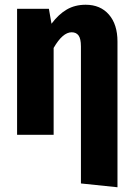

<svg xmlns="http://www.w3.org/2000/svg" viewBox="-20 -568 562 809"><path d="M475 -393V221L321 205V-372Q321 -405 311 -418.5Q301 -432 282 -432Q244 -432 206 -366V0H52V-531H186L197 -468Q227 -508 261.5 -528Q296 -548 341 -548Q403 -548 439 -506.5Q475 -465 475 -393Z"/></svg>

Font: Fira Sans Condensed
Style: Bold
Weight: 700
Width: 3
Designer: bBox Type GmbH & Carrois Corporate GbR & Edenspiekermann AG
Foundry: bBox Type GmbH & Carrois Corporate GbR & Edenspiekermann AG
Version: Version 4.301